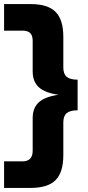

<svg xmlns="http://www.w3.org/2000/svg" viewBox="-20 -718 430 940"><path d="M140 20V-140Q140 -190 170.5 -217.5Q201 -245 267 -254Q201 -263 170.5 -290.5Q140 -318 140 -368V-518Q140 -544 128 -556Q116 -568 90 -568H0V-698H130Q214 -698 252 -660Q290 -622 290 -538V-388Q290 -356 306.5 -342Q323 -328 360 -328V-178Q323 -178 306.5 -164Q290 -150 290 -118V42Q290 126 252 164Q214 202 130 202H0V72H90Q140 72 140 20Z"/></svg>

Font: Fivo Sans Modern Heavy
Style: Regular
Weight: 900
Designer: Alexander Slobzheninov
Foundry: Alexander Slobzheninov
Version: 1.0